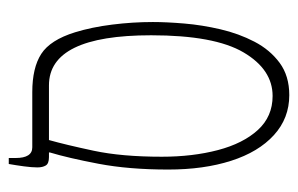

<svg xmlns="http://www.w3.org/2000/svg" viewBox="-144 -544 696 449"><g transform="rotate(-90 204.5 -319.0)"><path d="M207 9Q153 9 113.5 -27Q74 -63 53.5 -127Q33 -191 33 -274Q33 -366 46.5 -437Q60 -508 73 -551V-553H62Q47 -553 42.5 -560.5Q38 -568 38 -580Q38 -593 40.5 -611.5Q43 -630 46 -647H60V-631Q60 -592 85 -592H214Q271 -592 303.5 -571Q336 -550 354 -492Q366 -453 372 -405Q378 -357 378 -310Q378 -278 374.5 -236.5Q371 -195 361 -152Q351 -109 332 -72.5Q313 -36 282.5 -13.5Q252 9 207 9ZM63 -289Q63 -217 78.5 -158Q94 -99 125.5 -64.5Q157 -30 205 -30Q267 -30 307 -98Q347 -166 347 -314Q347 -553 230 -553H102Q91 -514 77 -448.5Q63 -383 63 -289Z"/></g></svg>

Font: Noto Serif Hebrew ExtraCondensed ExtraLight
Style: Regular
Weight: 200
Width: 2
Designer: Monotype Design Team
Foundry: Monotype Imaging Inc.
Version: Version 2.004; ttfautohint (v1.8.4.7-5d5b)